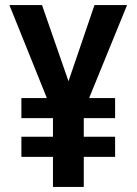

<svg xmlns="http://www.w3.org/2000/svg" viewBox="-20 -734 538 754"><path d="M249 -415 351 -714H479L330 -349H432V-270H309V-197H432V-118H309V0H188V-118H64V-197H188V-270H64V-349H164L17 -714H145Z"/></svg>

Font: Noto Sans Bengali Condensed SemiBold
Style: Regular
Weight: 600
Width: 3
Designer: Joana Ranito - Universal Thirst; Jelle Bosma - Monotype Design Team
Foundry: Universal Thirst ehf.
Version: Version 3.000; ttfautohint (v1.8.4.7-5d5b)